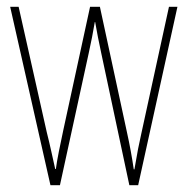

<svg xmlns="http://www.w3.org/2000/svg" viewBox="-20 -547 554 567"><path d="M279 -390 362 0H388L504 -527H479L397 -151C389 -115 387 -105 377 -47H375C370 -82 363 -120 355 -156L275 -527H246L167 -163C159 -126 148 -73 145 -48H143C135 -83 128 -118 118 -157L35 -527H10L129 0H157L242 -390C249 -421 255 -453 260 -482H261C266 -453 272 -422 279 -390Z"/></svg>

Font: Noto Sans Bengali ExtraCondensed Thin
Style: Regular
Weight: 100
Width: 2
Designer: Joana Ranito - Universal Thirst; Jelle Bosma - Monotype Design Team
Foundry: Universal Thirst ehf.
Version: Version 3.000